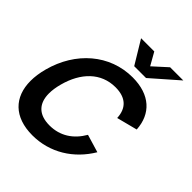

<svg xmlns="http://www.w3.org/2000/svg" viewBox="-279 -1116 1286 1286"><g transform="rotate(45 364.0 -472.5)"><path d="M303.6 -960 403.4 -795H515.4L703.6 -960H578.6L479.5 -870L428.6 -960ZM248.4 15C413.4 15 553 -73 636.5 -213L509.6 -251C459.3 -164 382.7 -113 282.7 -113C178.3 -113 128.4 -169.3 128.4 -262.5C128.4 -291.6 133.3 -324.3 142.9 -360C183 -510 278 -607 415 -607C515 -607 564.4 -556 568.1 -469L715.2 -507C706.8 -647 614.3 -735 449.3 -735C233.3 -735 59.9 -584 -0.1 -360C-12.2 -315.1 -18.1 -273.1 -18.1 -234.7C-18.1 -81.5 75.7 15 248.4 15Z"/></g></svg>

Font: Manrope
Style: ExtraBoldItalic
Weight: 800
Italic angle: -15°
Designer: Mikhail Sharanda
Foundry: Mikhail Sharanda
Version: Version 4.502;hotconv 1.0.109;makeotfexe 2.5.65596